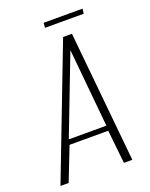

<svg xmlns="http://www.w3.org/2000/svg" viewBox="-150 -746 638 816"><g transform="rotate(-20 169.0 -338.0)"><path d="M-20 0 207 -591H247L305 0H267L251 -151H76L17 0ZM81 -174H251L217 -528ZM148 -654 150 -676H326L323 -654Z"/></g></svg>

Font: Alumni Sans Thin ExtraLight
Style: Italic
Weight: 250
Italic angle: -8°
Version: Version 1.016